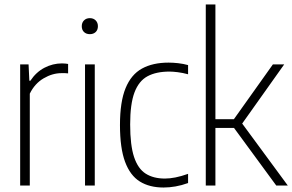

<svg xmlns="http://www.w3.org/2000/svg" viewBox="-20 -828 1304 857"><path d="M70 0V-540.5H107.5L111 -467.5H115.5Q141 -506 178.2 -525.5Q215.5 -545 256.5 -545Q265.5 -545 272.5 -544.2Q279.5 -543.5 284 -542.5V-500.5Q276.5 -501.5 270.2 -501.5Q264 -501.5 254.5 -501.5Q214 -501.5 174.5 -478.2Q135 -455 113 -410V0Z M359.5 0V-540.5H403V0ZM381 -675.5Q365 -675.5 355 -685Q345 -694.5 345 -711Q345 -727 355 -737Q365 -747 381 -747Q397 -747 407 -737Q417 -727 417 -711Q417 -694.5 407 -685Q397 -675.5 381 -675.5Z M710 9Q647.5 9 604.2 -17.8Q561 -44.5 538.2 -105.8Q515.5 -167 515.5 -270Q515.5 -373.5 540.5 -434.5Q565.5 -495.5 613.8 -522Q662 -548.5 732.5 -548.5Q752.5 -548.5 775 -546Q797.5 -543.5 819.5 -537.5V-496.5Q795.5 -503 773.2 -505.8Q751 -508.5 736.5 -508.5Q677 -508.5 638.2 -487.5Q599.5 -466.5 580.2 -415.2Q561 -364 561 -272.5Q561 -179.5 578.5 -127Q596 -74.5 630.5 -52.8Q665 -31 716 -31Q737.5 -31 763 -36Q788.5 -41 819.5 -52V-11Q790.5 -0.5 763.2 4.2Q736 9 710 9Z M898.5 0V-808H941.5V-296H1024L1198 -540.5H1248.5L1061 -276.5L1264.5 0H1213L1024.5 -257H941.5V0Z"/></svg>

Font: Encode Sans Condensed ExtraLight
Style: Regular
Weight: 200
Width: 3
Designer: Multiple Designers
Foundry: Impallari Type
Version: Version 3.000; ttfautohint (v1.8.3) -l 8 -r 50 -G 200 -x 14 